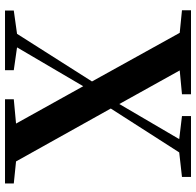

<svg xmlns="http://www.w3.org/2000/svg" viewBox="-28 -754 782 766"><g transform="rotate(90 363.0 -371.0)"><path d="M22 0V-35L115 -48L305 -347L111 -697L21 -706V-742H356V-706L261 -697L395 -456L535 -695L443 -706V-742H686V-706L588 -695L413 -422L624 -44L712 -35V0H376V-35L473 -44L324 -312L169 -48L260 -35V0Z"/></g></svg>

Font: GenRyuMin TW B
Style: Regular
Weight: 700
Version: Version 1.501;PS 1;hotconv 16.6.51;makeotf.lib2.5.65220